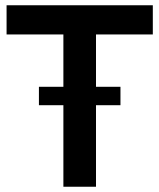

<svg xmlns="http://www.w3.org/2000/svg" viewBox="-20 -710 606 730"><path d="M561 -579V-690H5V-579H221V-380H128V-310H221V0H345V-310H438V-380H345V-579Z"/></svg>

Font: FREAK Grotesk Next
Style: Bold
Weight: 700
Width: 3
Designer: La Scuola Open Source
Foundry: La Scuola Open Source
Version: Version 1.000;PS 1.0;hotconv 1.0.72;makeotf.lib2.5.5900